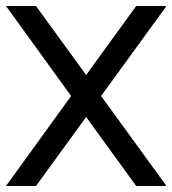

<svg xmlns="http://www.w3.org/2000/svg" viewBox="-20 -620 575 640"><path d="M0 0H100L267 -230L434 0H535L317 -300L535 -600H434L267 -370L100 -600H0L217 -300Z"/></svg>

Font: Gauge
Style: Regular
Weight: 400
Designer: Daniel Pimley
Foundry: Daniel Pimley
Version: Version 1.004;PS 001.001;hotconv 1.0.56